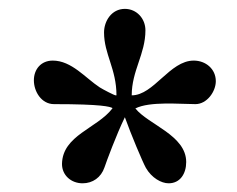

<svg xmlns="http://www.w3.org/2000/svg" viewBox="-20 -758 540 437"><path d="M121.1 -384.8C121.1 -358.9 142.1 -340.8 168 -340.8C190.9 -340.8 210 -354 217.8 -377C222.2 -390.1 245.1 -452.1 264.2 -491.2C277.8 -453.1 304.2 -390.1 312 -376C325.2 -353 347.2 -340.8 363.8 -340.8C390.1 -340.8 403.8 -362.8 403.8 -389.2C403.8 -450.2 317.9 -474.1 288.1 -511.2C320.8 -527.8 390.1 -521 424.8 -521C451.2 -521 471.2 -549.8 471.2 -573.2C471.2 -601.1 448.2 -620.1 420.9 -620.1C366.2 -620.1 330.1 -541 279.8 -541C279.8 -597.2 311 -634.8 311 -689C311 -715.8 291 -737.8 264.2 -737.8C233.9 -737.8 216.8 -710 216.8 -684.1C216.8 -634.8 245.1 -601.1 245.1 -541H243.2C240.2 -541 214.8 -554.2 207 -559.1C174.8 -580.1 143.1 -620.1 100.1 -620.1C73.2 -620.1 57.1 -600.1 57.1 -575.2C57.1 -549.8 74.2 -521 103 -521C212.9 -521 230 -515.1 235.8 -512.2C235.8 -512.2 235.8 -511.2 235.8 -511.2C201.2 -465.8 122.1 -450.2 121.1 -384.8Z"/></svg>

Font: MusGlyphs-Text
Style: Regular
Weight: 400
Version: Version 2.1.1